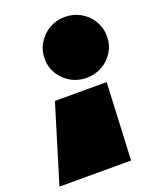

<svg xmlns="http://www.w3.org/2000/svg" viewBox="-156 -810 719 889"><g transform="rotate(-20 203.5 -365.0)"><path d="M-19 0 97 -380H352L334 0ZM272 -430Q230 -430 195.2 -450Q160.5 -470 139.8 -503.8Q119 -537.5 119 -579Q119 -621 139.8 -655.2Q160.5 -689.5 195.2 -709.8Q230 -730 272 -730Q315 -730 350 -709.8Q385 -689.5 405.5 -655.2Q426 -621 426 -579Q426 -537.5 405.5 -503.8Q385 -470 350 -450Q315 -430 272 -430Z"/></g></svg>

Font: Anybody UltraExpanded Black
Style: Italic
Weight: 900
Width: 9
Italic angle: -10°
Designer: Tyler Finck
Foundry: Etcetera Type Company
Version: Version 1.010; ttfautohint (v1.8.3) -l 8 -r 50 -G 200 -x 14 